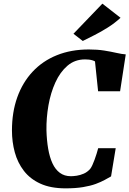

<svg xmlns="http://www.w3.org/2000/svg" viewBox="-20 -1023 709 1052"><path d="M339.5 9Q257.5 9 201.2 -16.8Q145 -42.5 110.8 -87Q76.5 -131.5 61 -188.5Q45.5 -245.5 45.5 -308Q45.5 -408 74.5 -489.5Q103.5 -571 158.5 -630Q213.5 -689 291.5 -720.5Q369.5 -752 467 -752Q513.5 -752 551 -746Q588.5 -740 618 -733.2Q647.5 -726.5 669 -725L638 -523H517.5L500.5 -686.5Q493.5 -690.5 484.8 -693Q476 -695.5 466.2 -696.5Q456.5 -697.5 446 -697.5Q390 -697.5 349.8 -663Q309.5 -628.5 283.5 -571.5Q257.5 -514.5 245.5 -446Q233.5 -377.5 234.5 -309.5Q236 -254 244 -207.8Q252 -161.5 267.5 -128Q283 -94.5 308 -76Q333 -57.5 368.5 -57.5Q381.5 -57.5 400.2 -60.2Q419 -63 438.8 -71.5Q458.5 -80 474 -97.5Q480 -105 486.2 -118.5Q492.5 -132 498.2 -148Q504 -164 509.2 -180.5Q514.5 -197 518 -211H614L588.5 -56.5Q573.5 -48 553.5 -37Q533.5 -26 504.5 -15.2Q475.5 -4.5 435 2.2Q394.5 9 339.5 9ZM433.5 -798.5 382.5 -838 541 -1003 640.5 -925.5Q607 -895 570 -871.8Q533 -848.5 497.8 -830.8Q462.5 -813 433.5 -798.5Z"/></svg>

Font: Merriweather 48pt Black
Style: Italic
Weight: 900
Italic angle: -7.8°
Version: Version 2.101